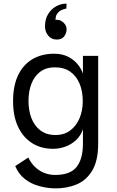

<svg xmlns="http://www.w3.org/2000/svg" viewBox="-20 -808 647 1058"><path d="M437 -17V-96Q426 -62 400.5 -37.5Q375 -13 341.5 -0.5Q308 12 273 12Q206 12 156.5 -19.5Q107 -51 79.5 -109.5Q52 -168 52 -250Q52 -335 79.5 -393Q107 -451 158 -481.5Q209 -512 278 -512Q322 -512 354 -496Q386 -480 407 -455Q428 -430 437 -402V-500H521V-17Q521 77 488.5 131.5Q456 186 401.5 208.5Q347 231 281 230Q238 229 194.5 217Q151 205 116.5 178Q82 151 64 107L136 60Q149 88 171 110Q193 132 222 144Q251 156 284 156Q367 156 402 112Q437 68 437 -17ZM286 -64Q334 -64 367.5 -89.5Q401 -115 418.5 -157Q436 -199 436 -250Q436 -305 418.5 -347Q401 -389 367 -413Q333 -437 283 -437Q234 -437 201.5 -412.5Q169 -388 153 -346Q137 -304 137 -252Q137 -200 153 -157.5Q169 -115 202.5 -89.5Q236 -64 286 -64ZM346 -788Q347 -788 346.5 -781.5Q346 -775 346 -768Q346 -761 346 -761Q346 -761 337 -759Q328 -757 316 -751Q304 -745 295 -732.5Q286 -720 286 -698Q288 -699 290.5 -699Q293 -699 294 -699Q314 -699 330.5 -683Q347 -667 347 -647Q347 -626 334 -608Q321 -590 293 -590Q263 -590 245.5 -612Q228 -634 228 -662Q228 -702 245 -730Q262 -758 289 -773Q316 -788 346 -788Z"/></svg>

Font: Inclusive Sans
Style: Regular
Weight: 400
Designer: Olivia King
Foundry: Olivia King
Version: Version 2.004